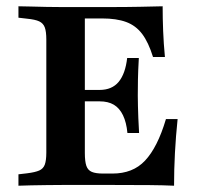

<svg xmlns="http://www.w3.org/2000/svg" viewBox="-20 -591 642 611"><path d="M178.2 -2.4Q154.8 -2.4 128.6 -2Q102.4 -1.6 79 -1.2Q55.6 -0.8 38.7 0V-36.3L66.1 -39.5Q91.9 -42.7 104.8 -48.4Q117.7 -54 122.6 -67.3Q127.4 -80.6 127.4 -105.6V-465.3Q127.4 -490.3 122.6 -503.6Q117.7 -516.9 104.8 -523Q91.9 -529 66.1 -531.5L38.7 -534.7V-571Q55.6 -571 79 -570.2Q102.4 -569.4 128.6 -569Q154.8 -568.5 178.2 -568.5H189.5H321.8Q382.3 -568.5 425 -569.4Q467.7 -570.2 497.6 -571Q497.6 -532.3 499.2 -491.9Q500.8 -451.6 504.8 -409.7H466.9Q452.4 -456.5 432.3 -483.1Q412.1 -509.7 381.5 -521Q350.8 -532.3 304.8 -532.3H250V-104Q250 -77.4 254.8 -63.3Q259.7 -49.2 272.2 -44Q284.7 -38.7 308.1 -38.7H337.9Q370.2 -38.7 396 -48.8Q421.8 -58.9 441.5 -79.8Q461.3 -100.8 477.8 -133.5Q494.4 -166.1 508.1 -212.1H545.2Q539.5 -157.3 536.7 -104.4Q533.9 -51.6 533.9 0Q500.8 -1.6 454.4 -2Q408.1 -2.4 340.3 -2.4H189.5ZM217.7 -268.5V-304.8H377.4V-268.5ZM385.5 -167.7Q382.3 -201.6 371.4 -224.2Q360.5 -246.8 342.3 -257.7Q324.2 -268.5 296.8 -268.5V-304.8Q336.3 -304.8 357.7 -330.6Q379 -356.5 384.7 -406.5H421.8Q419.4 -363.7 419 -338.3Q418.5 -312.9 418.5 -287.1Q418.5 -270.2 419 -253.2Q419.4 -236.3 420.2 -215.7Q421 -195.2 422.6 -167.7Z"/></svg>

Font: Playfair 9pt
Style: Bold
Weight: 700
Designer: Claus Eggers Sørensen
Foundry: Claus Eggers Sørensen
Version: Version 2.203